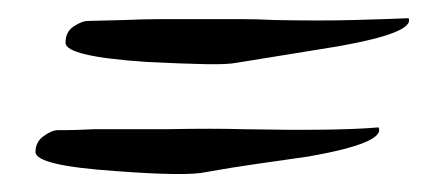

<svg xmlns="http://www.w3.org/2000/svg" viewBox="-20 -402 470 211"><path d="M240 -333Q230 -331 205 -331.5Q180 -332 140 -334Q52 -340 52 -355Q52 -367 61 -373Q70 -379 77 -379L117 -380Q139 -381 158.5 -381Q178 -381 195 -381Q221 -381 242.5 -381Q264 -381 281 -380Q332 -379 369 -380Q406 -381 429 -382Q436 -366 351 -351ZM207 -213Q186 -208 107 -214Q19 -220 19 -235Q19 -246 28 -252.5Q37 -259 44 -259Q43 -259 53 -259Q63 -259 83 -260H163Q214 -261 248 -260Q299 -259 336 -259.5Q373 -260 396 -262Q404 -245 319 -230Q291 -226 263 -222Q235 -218 207 -213Z"/></svg>

Font: Alex Brush
Style: Regular
Weight: 400
Designer: Robert E. Leuschke
Foundry: Robert E. Leuschke
Version: Version 1.111; ttfautohint (v1.8.4.7-5d5b)